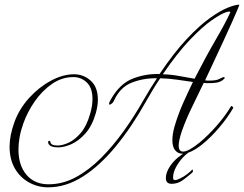

<svg xmlns="http://www.w3.org/2000/svg" viewBox="-20 -656 1044 822"><path d="M186 146Q142 146 104 125Q66 104 43.5 65Q21 26 21 -28Q21 -76 42 -134Q63 -191 105 -237Q147 -283 198 -310.5Q249 -338 297 -338Q338 -338 368.5 -310.5Q399 -283 399 -229Q399 -203 390 -171Q374 -116 345 -84Q316 -52 285 -38.5Q254 -25 229 -25Q194 -25 187 -42Q186 -44 186 -47Q186 -53 191 -53Q196 -53 196 -47Q198 -33 227 -33Q247 -33 273.5 -45Q300 -57 325.5 -86.5Q351 -116 366 -169Q376 -203 376 -232Q376 -279 352 -302.5Q328 -326 294 -326Q245 -326 203 -297Q161 -268 129.5 -223Q98 -178 80 -128Q69 -97 64 -69Q59 -41 59 -16Q59 52 93.5 92.5Q128 133 188 133Q248 133 304 103Q360 73 411.5 21.5Q463 -30 509 -94Q555 -158 594 -227Q609 -253 623.5 -276.5Q638 -300 652 -321Q594 -322 543.5 -302Q493 -282 467 -223Q465 -218 459 -213Q453 -208 449 -208Q447 -208 447 -211Q447 -218 455 -231Q493 -298 548.5 -319.5Q604 -341 663 -339Q725 -431 779.5 -489Q834 -547 879 -579Q924 -611 956 -623.5Q988 -636 1004 -636Q1006 -636 997 -615.5Q988 -595 973 -560.5Q958 -526 938 -483.5Q918 -441 897.5 -396.5Q877 -352 858 -312Q863 -311 868.5 -311Q874 -311 879 -311Q893 -311 904 -313Q915 -315 923 -320Q934 -326 938 -326Q942 -326 942 -323Q942 -319 932 -312Q922 -305 908 -302.5Q894 -300 877 -300Q871 -300 865 -300Q859 -300 852 -301Q828 -250 803 -199.5Q778 -149 759 -96Q745 -54 745 -33Q745 -7 764 -7Q787 -7 835 -46Q870 -75 907 -117Q944 -159 969 -201Q969 -202 969.5 -202Q970 -202 970 -202Q973 -202 976.5 -198.5Q980 -195 978 -193Q955 -153 919 -110.5Q883 -68 846 -38Q821 -18 799.5 -8Q778 2 761 2Q742 2 730 -12.5Q718 -27 718 -56Q718 -83 728 -117Q742 -165 763 -212.5Q784 -260 806 -305Q773 -310 737 -315Q701 -320 666 -321Q650 -298 634.5 -272Q619 -246 603 -218Q543 -111 475 -28.5Q407 54 334.5 100Q262 146 186 146ZM813 -319Q860 -411 903 -485Q946 -559 965 -601Q970 -610 949 -604Q928 -598 887.5 -570Q847 -542 793 -485.5Q739 -429 677 -338Q713 -337 747.5 -330.5Q782 -324 813 -319ZM715 131Q690 131 690 106Q690 82 709 54Q724 33 740.5 19.5Q757 6 776 -6Q782 -10 790.5 -10.5Q799 -11 794 -7Q779 1 762 19.5Q745 38 733 60.5Q721 83 721 105Q721 115 729 115Q734 115 739 113Q744 111 751 108Q766 101 780.5 90Q795 79 802 71L803 70Q805 70 806 74.5Q807 79 803 83Q787 97 764.5 114Q742 131 715 131Z"/></svg>

Font: Gwendolyn
Style: Regular
Weight: 400
Designer: Robert E. Leuschke
Foundry: Robert E. Leuschke
Version: Version 1.010; ttfautohint (v1.8.3)